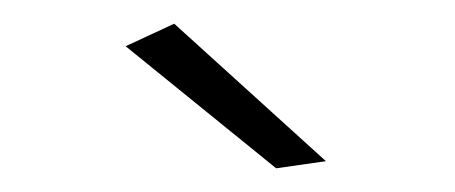

<svg xmlns="http://www.w3.org/2000/svg" viewBox="-20 -763 384 162"><path d="M127 -743 255 -627 213 -621 86 -724Z"/></svg>

Font: Alexandria ExtraLight
Style: Regular
Weight: 250
Designer: Mohamed Gaber
Foundry: Kief Type Foundry
Version: Version 5.100